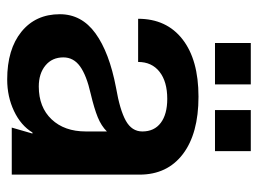

<svg xmlns="http://www.w3.org/2000/svg" viewBox="-114 -608 734 547"><g transform="rotate(90 253.5 -334.0)"><path d="M20 -137Q20 -199 74.5 -238.5Q129 -278 229 -297Q293 -308 323.5 -325Q354 -342 354 -372Q354 -406 329.5 -424.5Q305 -443 261 -443Q212 -443 184 -421Q156 -399 156 -360H33Q33 -441 91.5 -486.5Q150 -532 255 -532Q360 -532 418.5 -487.5Q477 -443 477 -364V0H343L360 -59H357Q337 -26 296 -6.5Q255 13 206 13Q120 13 70 -27.5Q20 -68 20 -137ZM226 -77Q285 -77 319.5 -113.5Q354 -150 354 -211V-271Q338 -255 313.5 -245Q289 -235 247 -225Q194 -213 168.5 -194.5Q143 -176 143 -147Q143 -115 166 -96Q189 -77 226 -77ZM220 -681V-579H102V-681ZM293 -681H410V-579H293Z"/></g></svg>

Font: Non Bureau Medium
Style: Regular
Weight: 500
Designer: Jona Saucedo
Foundry: Non Foundry
Version: Version 1.000; ttfautohint (v1.8.4)